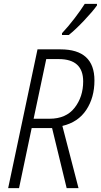

<svg xmlns="http://www.w3.org/2000/svg" viewBox="-20 -968 519 988"><path d="M153 -357 218 -664H282Q408 -664 408 -549Q408 -470 364 -413.5Q320 -357 235 -357ZM22 0H78L143 -309H248L323 0H384L301 -320Q382 -339 424 -402.5Q466 -466 466 -554Q466 -714 291 -714H173ZM299 -788H334Q368 -815 412.5 -862Q457 -909 479 -940V-948H416Q396 -916 363.5 -873.5Q331 -831 299 -797Z"/></svg>

Font: Noto Sans Display SemiCondensed Light
Style: Italic
Weight: 300
Width: 4
Italic angle: -12°
Designer: Monotype Design Team
Foundry: Monotype Imaging Inc.
Version: Version 1.900